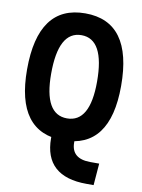

<svg xmlns="http://www.w3.org/2000/svg" viewBox="-99 -770 785 1062"><g transform="rotate(10 293.0 -239.0)"><path d="M462.4 224.6Q344.7 224.6 285.2 170.9Q225.6 117.2 225.6 9.8V-30.3H355.5V10.7Q355.5 56.4 382.2 79.2Q408.9 102.1 462.4 102.1H512.2L502.4 224.6ZM293 9.8Q28.8 9.8 28.8 -341.8Q28.8 -703.1 293 -703.1Q557.1 -703.1 557.1 -341.8Q557.1 9.8 293 9.8ZM293 -113.3Q421.9 -113.3 421.9 -341.8Q421.9 -580.6 293 -580.6Q164.1 -580.6 164.1 -341.8Q164.1 -113.3 293 -113.3Z"/></g></svg>

Font: Cascadia Mono PL
Style: Regular
Weight: 400
Monospace: yes
Designer: Aaron Bell
Foundry: Saja Typeworks
Version: Version 2102.003